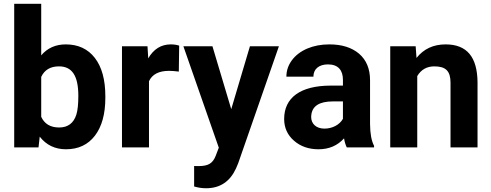

<svg xmlns="http://www.w3.org/2000/svg" viewBox="-20 -770 2567 1003"><path d="M530.3 -267.1C530.3 -353 512.2 -419.9 475.6 -467.3C439 -514.6 388.2 -538.1 323.7 -538.1C270.5 -538.1 228 -519 195.3 -481V-750H54.2V0H181.2L187.5 -56.2C221.7 -12.2 267.6 9.8 324.7 9.8C389.6 9.8 439.9 -14.2 476.1 -61.5C512.2 -108.9 530.3 -174.8 530.3 -259.3ZM389.2 -269.5C389.2 -225.6 385.7 -192.9 378.9 -171.4C364.7 -126.5 334.5 -104 289.1 -104C243.7 -104 212.4 -122.6 195.3 -159.7V-368.2C212.4 -404.8 243.2 -423.3 288.1 -423.3C355 -423.3 389.2 -376.5 389.2 -269.5Z M916 -531.7C902.3 -536.1 887.7 -538.1 872.1 -538.1C821.8 -538.1 782.7 -513.7 754.4 -465.3L750.5 -528.3H617.2V0H758.3V-345.7C774.9 -381.8 810.1 -399.9 863.3 -399.9C877.9 -399.9 895 -398.4 914.1 -396Z M1089.8 -528.3H938L1123 1.5L1106.4 44.9C1099.1 64 1088.9 77.1 1075.7 85.4C1062.5 93.8 1042.5 97.7 1015.6 97.7L994.1 97.2V204.1C1015.1 210.4 1036.1 213.4 1056.6 213.4C1129.4 213.4 1181.2 178.7 1212.9 109.9L1224.6 82L1437 -528.3H1285.6L1188 -199.7Z M1934.1 0V-8.3C1920.4 -34.2 1913.6 -71.8 1913.1 -122.1V-351.1C1913.1 -410.2 1894 -456.5 1856 -489.3C1817.4 -522 1765.6 -538.1 1700.7 -538.1C1657.7 -538.1 1619.1 -530.8 1584.5 -516.1C1549.8 -501 1523.4 -480.5 1504.4 -454.6C1485.4 -428.7 1476.1 -400.4 1476.1 -369.6H1617.2C1617.2 -409.2 1646 -433.6 1693.4 -433.6C1747.6 -433.6 1771.5 -401.9 1771.5 -353V-322.8H1706.5C1549.8 -322.3 1464.4 -260.3 1464.4 -148.4C1464.4 -103 1481.4 -64.9 1515.6 -35.2C1549.3 -5.4 1592.3 9.8 1644 9.8C1698.7 9.8 1743.2 -9.3 1777.3 -47.4C1780.3 -28.3 1785.2 -12.7 1791.5 0ZM1674.8 -98.1C1631.8 -98.1 1605.5 -123.5 1605.5 -158.7L1606 -167C1610.4 -215.8 1647.9 -240.2 1718.8 -240.2H1771.5V-149.4C1754.4 -118.2 1716.3 -98.1 1674.8 -98.1Z M2018.6 -528.3V0H2159.7V-372.6C2179.7 -406.2 2209.5 -423.3 2249 -423.3C2309.6 -423.3 2333.5 -397.9 2333.5 -337.9V0H2474.6V-341.3C2473.1 -472.2 2419.4 -538.1 2307.6 -538.1C2244.1 -538.1 2193.4 -514.6 2155.8 -467.3L2151.4 -528.3Z"/></svg>

Font: Roboto
Style: Bold
Weight: 700
Designer: Google
Version: Version 2.137; 2017